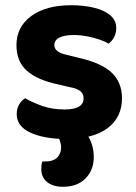

<svg xmlns="http://www.w3.org/2000/svg" viewBox="-20 -516 521 735"><path d="M447 -140Q447 -67 392 -25.5Q337 16 232 16Q150 16 97 -8Q44 -32 44 -79Q44 -100 53 -115.5Q62 -131 76 -140Q104 -124 141.5 -110.5Q179 -97 227 -97Q300 -97 300 -139Q300 -157 287 -167.5Q274 -178 244 -183L202 -193Q122 -210 82.5 -245.5Q43 -281 43 -343Q43 -413 99.5 -454.5Q156 -496 252 -496Q300 -496 339.5 -486.5Q379 -477 402 -457.5Q425 -438 425 -409Q425 -389 417 -374Q409 -359 396 -349Q385 -356 362.5 -364Q340 -372 313.5 -377Q287 -382 264 -382Q228 -382 208 -372.5Q188 -363 188 -343Q188 -330 199.5 -320.5Q211 -311 240 -305L280 -295Q369 -275 408 -237.5Q447 -200 447 -140ZM193 -4 274 -33Q310 -12 324.5 18.5Q339 49 339 84Q339 135 307.5 167Q276 199 221 199Q183 199 160.5 181Q138 163 138 130Q138 114 142 102H153Q185 102 199.5 86.5Q214 71 214 48Q214 37 209 22Q204 7 193 -4Z"/></svg>

Font: Baloo Bhaijaan 2
Style: Bold
Weight: 700
Designer: Sanskriti Dholi, Noopur Datye and Ek Type
Foundry: Ek Type
Version: Version 1.701